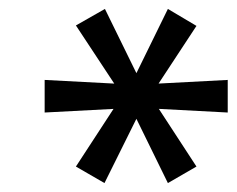

<svg xmlns="http://www.w3.org/2000/svg" viewBox="-20 -736 530 430"><path d="M214 -326 150 -363 242 -504 251 -493 80 -484V-557L251 -548L243 -538L150 -679L215 -716L289 -565H282L356 -716L420 -678L328 -538L319 -548L490 -557V-484L320 -493L328 -504L420 -363L356 -326L282 -477H289Z"/></svg>

Font: Nunito Sans 10pt SemiExpanded Medium
Style: Italic
Weight: 500
Width: 6
Italic angle: -9°
Designer: Vernon Adams
Foundry: Vernon Adams
Version: Version 3.101;gftools[0.9.27]